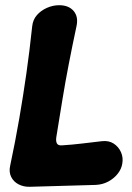

<svg xmlns="http://www.w3.org/2000/svg" viewBox="-20 -702 505 737"><path d="M94.2 15Q70.8 15.6 51.5 5.7Q32.2 -4.2 22.9 -23Q13.6 -41.8 19 -65.8Q39 -160.2 54 -247.1Q69 -334 81.3 -420.4Q93.6 -506.8 103.6 -601.2Q106.2 -626.2 121.6 -643.9Q137 -661.6 160 -671.8Q183 -682 207 -682Q244 -682 262.8 -659.7Q281.6 -637.4 273.6 -601.2Q257 -523.4 243.7 -454.6Q230.4 -385.8 219.4 -318.5Q208.4 -251.2 196.4 -177Q193.6 -160.4 198.5 -151.4Q203.4 -142.4 220 -144.2Q255.6 -146.4 295 -151.1Q334.4 -155.8 370.6 -160Q397.6 -163.2 416.5 -150.8Q435.4 -138.4 444.5 -117.7Q453.6 -97 449.4 -74Q446.2 -53.2 431.8 -35Q417.4 -16.8 395.6 -5.1Q373.8 6.6 347.4 7.8Z"/></svg>

Font: Winky Sans
Style: Italic
Weight: 400
Italic angle: -8.97852°
Designer: Simon Atzbach
Foundry: typofactur
Version: Version 1.205